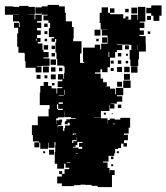

<svg xmlns="http://www.w3.org/2000/svg" viewBox="-36 -544 678 782"><path d="M200 -62H162V-100H166V-116H126V-166H128V-194H142V-210H160V-194H174V-184H194V-163H197V-185H218V-189H199V-213H218V-220H200V-242H222V-224H225V-247H227V-273H223V-277H197V-304H194V-330H190V-372H193V-385H188V-374H174V-388H185V-393H163V-429H168V-451H161V-461H141V-481H158V-484H134V-458H115V-452H132V-430H115V-420H130V-402H115V-389H129V-373H118V-367H137V-341H141V-332H162V-310H141V-306H166V-276H137V-275H114V-273H133V-249H109V-268H68V-295H65V-324H64V-329H39V-354H34V-408H38V-431H21V-451H41V-434H44V-452H42V-457H17V-484H-16V-518H18V-516H42V-520H80V-516H106V-486H80V-485H105V-465H108V-484H134V-488H108V-514H134V-518H158V-524H204V-518H228V-492H232V-457H257V-434H264V-388H262V-376H296V-326H290V-310V-288H307V-292H302V-350H350V-362H372V-343H376V-366H402V-370H380V-392H402V-370H404V-392H402V-399H379V-423H402V-424H374V-450H370V-492H378V-514H404V-492H412V-486H436V-469V-486H466V-469H475V-477H487V-465H479V-464H498V-484H524V-463H526V-486V-516H556V-486V-456H533V-452H552V-430H533V-420H550V-402H532V-397H557V-368H558V-334H530V-302H527V-275H495V-302H492V-340H499V-361H491V-362H462V-364H440V-332H433V-309H412V-270H402V-250H380V-262H373V-249H351V-244H374V-224H384V-209H399V-193H392V-192H412V-183H433V-160H436V-186H466V-156H440V-152H462V-130H440V-122H415V-120H430V-102H412V-117H410V-92H380H375V-67H348V-64H346V-36H316V-63H289H253V-67H227V-90H226V-66H200ZM613 -459H589V-480H580V-490H560V-512H580V-522H622V-480H613ZM523 -489H499V-513H523ZM430 -492H412V-510H430ZM488 -494H474V-508H488ZM18 -485H42V-486H18ZM579 -463H563V-479H579ZM158 -434H144V-448H158ZM373 -399H349V-423H373ZM157 -405H145V-417H157ZM576 -406H566V-416H576ZM113 -378V-387H110V-378ZM366 -376H356V-386H366ZM156 -376H146V-386H156ZM462 -340H440V-362H462ZM524 -340V-361H523V-340ZM160 -342H142V-360H160ZM489 -343H473V-359H489ZM188 -344H174V-358H188ZM409 -312V-332H406V-312ZM458 -314H444V-328H458ZM188 -314H174V-328H188ZM485 -317H477V-325H485ZM192 -280H170V-302H192ZM458 -284H444V-298H458ZM427 -285H415V-297H427ZM486 -286H476V-296H486ZM524 -248H498V-274H524ZM163 -249H139V-273H163ZM492 -250H470V-272H492ZM461 -251H441V-271H461ZM190 -252H172V-270H190ZM218 -254H204V-268H218ZM427 -255H415V-267H427ZM493 -219H469V-243H493ZM191 -221H171V-241H191ZM129 -223H113V-239H129ZM157 -225H145V-237H157ZM496 -186H466V-216H496ZM461 -191H441V-211H461ZM186 -196H176V-206H186ZM227 -158V-178H225V-158ZM203 -155H224V-157H203ZM203 -121H220V-127H203ZM200 -100V-96H220V-101H201V-119H196V-100ZM458 -104H444V-118H458ZM395 -77H387V-85H395ZM423 -79H419V-83H423ZM431 -41H411V-61H431ZM311 -41H291V-61H311ZM248 -44H234V-58H248ZM217 -45H205V-57H217ZM277 -45H265V-57H277ZM394 -48H388V-54H394ZM260 28H258V49H261V57H283V81H261V83H283V81H307V76H294V62H308V75H317V55H345V75H348V56H374V76H381V59H397V52H378V26H397V24H376V-6H400V-12H410V-32H432V-12H442V15H445V63H433V81H409V63H401V79H384V84H406V114H384V118H402V140H410V160H411V149H431V169H420V218H362V213H337V209H311V208H292V210H266V214H216V203H197V175H216V165H205V153H217V164H227V145H246V139H231V123H225V143H197V123H187V75H189V47H190V18H191V-11H229V-33H253V-10H260ZM311 -11H291V-31H311ZM221 -11H201V-31H221ZM279 -13H263V-29H279ZM398 -14H384V-28H398ZM337 -15H325V-27H337ZM367 -15H355V-27H367ZM372 20H350V-2H372ZM308 16H294V2H308ZM277 15H265V3H277ZM337 15H325V3H337ZM279 47H263V31H279ZM368 46H354V32H368ZM336 44H326V34H336ZM304 42H298V36H304ZM426 104H416V94H426ZM235 119H250V117H235ZM425 133H417V125H425ZM124 56H104V36H123V32H98V6H94V-34H118V-70H170V-63H193V-39H194V-54H214V-34H199V-25H215V-3H199V2H218V30H193V35H186V58H162V37H160V62H128V37H124ZM275 27H253V5H274V0H250V-28H248V-60H272V-66H300V-68H348V-66H376V-62H402V-39H403V-55H425V-38H431V-57H454V-64H494V-24H488V0H469V5H485V27H469V39H481V53H467V41H457V59H431V45H429V61H408H429V91H404V96H375V97H349V101H299V90H280V62H299V54H286V38H302V51V34H276V6H275ZM240 -38H228V-50H240ZM242 -6H226V-22H242ZM246 28H222V4H246ZM215 57H193V35H215ZM245 57H223V35H245ZM272 54H256V38H272ZM184 86H164V66H184ZM243 85H225V67H243ZM273 85H255V67H273ZM209 81H199V71H209ZM448 80H440V72H448ZM148 80H140V72H148Z"/></svg>

Font: Rubik Storm
Style: Regular
Weight: 400
Designer: Hubert and Fischer, NaN
Foundry: Hubert and Fischer, NaN
Version: Version 2.201